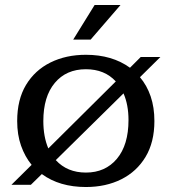

<svg xmlns="http://www.w3.org/2000/svg" viewBox="-20 -742 689 771"><path d="M274 -583 360 -722H464L344 -583ZM26 0 107 -80Q80 -113 64.5 -157Q49 -201 49 -256Q49 -342 84.5 -401Q120 -460 182.5 -491Q245 -522 325 -522Q430 -522 502 -470L545 -513H624L542 -432Q570 -399 585 -355Q600 -311 600 -256Q600 -171 564.5 -112Q529 -53 467 -22Q405 9 325 9Q219 9 148 -43L104 0ZM154 -256Q154 -193 174 -146L445 -415Q400 -464 325 -464Q246 -464 200 -409Q154 -354 154 -256ZM325 -49Q403 -49 449.5 -104.5Q496 -160 496 -260Q496 -321 476 -367L204 -99Q250 -49 325 -49Z"/></svg>

Font: Montagu Slab 16pt
Style: Regular
Weight: 400
Designer: Florian Karsten
Foundry: Florian Karsten
Version: Version 1.000; ttfautohint (v1.8.3)